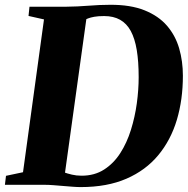

<svg xmlns="http://www.w3.org/2000/svg" viewBox="-36 -771 785 801"><path d="M87 -743H241Q287.5 -743.5 333.8 -747.2Q380 -751 423.5 -751Q508.5 -751.5 567 -728Q625.5 -704.5 660.8 -663.5Q696 -622.5 711.5 -569Q727 -515.5 727 -455Q727 -355.5 701.8 -271Q676.5 -186.5 624.2 -123.5Q572 -60.5 491.5 -25.5Q411 9.5 300.5 9.5Q286 9.5 266.8 8Q247.5 6.5 226.8 4.8Q206 3 186.2 1.5Q166.5 0 150.5 0H-15.5L-11 -37.5L60 -52.5L147.5 -690L83 -704.5ZM231.5 -24 206 -60.5Q216 -57.5 230.5 -52.2Q245 -47 263.8 -42.5Q282.5 -38 304.5 -38Q358.5 -38 398.5 -63.8Q438.5 -89.5 466 -132.5Q493.5 -175.5 510.2 -229.2Q527 -283 534.8 -340Q542.5 -397 542.5 -449Q542.5 -514.5 534.5 -562.5Q526.5 -610.5 509.5 -641.8Q492.5 -673 465 -688.5Q437.5 -704 398.5 -704Q373.5 -704 357.2 -701Q341 -698 331 -694Q321 -690 314 -686L327 -711.5Z"/></svg>

Font: Merriweather 72pt Black
Style: Italic
Weight: 900
Italic angle: -7.8°
Version: Version 2.101